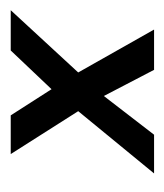

<svg xmlns="http://www.w3.org/2000/svg" viewBox="6 -320 314 367"><g transform="rotate(-90 163.5 -137.0)"><path d="M327 -274H250L176 -196L126 -274H52L134 -145L15 0H89L163 -96L213 0H290L208 -145Z"/></g></svg>

Font: Hussar Tani
Style: DwaKurs
Weight: 700
Foundry: Cannot Into Space Fonts
Version: Version 0.92